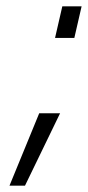

<svg xmlns="http://www.w3.org/2000/svg" viewBox="-20 -458 278 607"><path d="M10 129 104 -100H170L59 129ZM154 -338 177 -438H238L215 -338Z"/></svg>

Font: Titillium Web Light
Style: Italic
Weight: 300
Italic angle: -13°
Version: Version 1.002;PS 57.000;hotconv 1.0.70;makeotf.lib2.5.55311